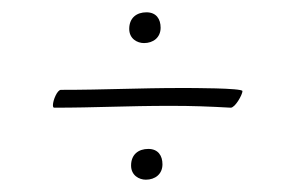

<svg xmlns="http://www.w3.org/2000/svg" viewBox="-20 -425 460 312"><path d="M68 -250C135 -250 186 -253 257 -253C293 -253 319 -252 355 -250C362 -250 374 -271 374 -277C374 -282 291 -282 276 -282C204 -282 152 -279 79 -279C73 -279 66 -262 66 -254C66 -251 67 -250 68 -250ZM221 -183C205 -183 193 -174 193 -156C193 -140 206 -133 217 -133C232 -133 244 -142 244 -158C244 -172 237 -183 221 -183ZM218 -405C202 -405 190 -396 190 -378C190 -362 203 -355 214 -355C229 -355 241 -364 241 -380C241 -394 234 -405 218 -405Z"/></svg>

Font: Stalemate
Style: Regular
Weight: 400
Designer: Astigmatic (AOETI)
Foundry: Astigmatic (AOETI)
Version: Version 001.000